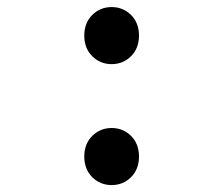

<svg xmlns="http://www.w3.org/2000/svg" viewBox="-20 -535 642 555"><path d="M302.7 -349.6C324.7 -349.6 343.8 -357.4 358.9 -372.6C374 -387.7 381.8 -407.7 381.8 -432.1C381.8 -456.5 374 -476.6 358.9 -491.7C343.8 -506.8 324.7 -514.6 302.7 -514.6C280.8 -514.6 261.7 -506.8 246.6 -491.7C231.4 -476.6 223.6 -456.5 223.6 -432.1C223.6 -407.7 231.4 -387.7 246.6 -372.6C261.7 -357.4 280.8 -349.6 302.7 -349.6ZM302.7 0C324.7 0 343.8 -7.8 358.9 -22.9C374 -38.1 381.8 -58.1 381.8 -82.5C381.8 -106.9 374 -127 358.9 -142.1C343.8 -157.2 324.7 -165 302.7 -165C280.8 -165 261.7 -157.2 246.6 -142.1C231.4 -127 223.6 -106.9 223.6 -82.5C223.6 -58.1 231.4 -38.1 246.6 -22.9C261.7 -7.8 280.8 0 302.7 0Z"/></svg>

Font: Hack
Style: Regular
Weight: 400
Monospace: yes
Designer: Christopher Simpkins
Foundry: Christopher Simpkins
Version: Version 2.010